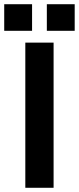

<svg xmlns="http://www.w3.org/2000/svg" viewBox="-54 -890 374 910"><path d="M-34 -744V-870H98V-744ZM168 -744V-870H300V-744ZM66 0V-688H200V0Z"/></svg>

Font: Techna Sans
Style: Regular
Weight: 400
Designer: Carl Enlund
Version: Version 1.003